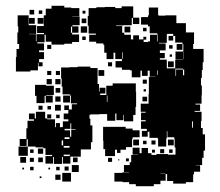

<svg xmlns="http://www.w3.org/2000/svg" viewBox="-20 -613 760 663"><path d="M111 -370H85V-366H35V-416H37V-444H46V-461H40V-501H43V-522H41V-560H79V-526H105V-496H80V-495H104V-470H106V-495H132V-499H108V-523H131V-560H138V-583H158V-593H202V-587H226V-585H254V-557H230V-556H255V-526H230V-522H251V-500H229V-521H225V-500H229V-494H253V-468H229V-462H202V-459H158V-469H138V-493H134V-467H109V-463H132V-439H115V-433H132V-409H115V-398H127V-384H113V-396H111ZM680 -149H688V-93H683V-68H678V-43H656V-42H671V-20H650V-11H647V16H622V21H578V12H557V-12H552V11H534V23H511V30H449V23H426V16H403V14H375V-16H403V-18H426V-19H408V-43H428V-53H433V-78H457V-79H438V-103H462V-84H469V-102H491V-84H503V-78H520V-81H560V-79H586V-104H583V-133H582V-139H558V-160H556V-135H554V-107H526V-135H524V-137H496V-158H490V-141H470V-161H487V-168H467V-194H483V-198H467V-224H483V-227H466V-255H493V-288H494V-347H517V-348H497V-369H490V-351H470V-369H465V-346H435V-370H429V-372H401V-380H379V-402H401V-409H378V-431H372V-409H348V-431H340V-458H337V-463H312V-469H288V-493H311V-497H286V-524H283V-558H286V-585H313V-588H342V-589H378V-585H400V-591H440V-552H461V-530H439V-551H435V-526H406V-525H381V-523H402V-500H409V-493H432V-477H440V-491H460V-477H475V-486H485V-476H476V-468H491V-470H498V-493H522V-470H524V-494H523V-498H497V-522H491V-528H467V-554H491V-560H494V-587H526V-560H529V-559H551V-560H589V-533H622V-501H650V-461H647V-444H683V-398H680V-371H677V-344H674V-318H677V-284H676V-255H655V-252H671V-230H652V-227H676V-195H674V-171H680ZM82 -579H98V-563H82ZM114 -577H126V-565H114ZM265 -576H275V-566H265ZM80 -551H100V-531H80ZM110 -551H130V-531H110ZM262 -549H278V-533H262ZM259 -522H281V-500H259ZM430 -521V-501H410V-521ZM474 -517H486V-505H474ZM557 -496V-494H556V-465H529V-463H552V-439H532V-430H549V-412H532V-407H556V-377H585V-406H612V-407H586V-435H613V-461H610V-466H585V-489H578V-496ZM578 -473H562V-489H578ZM276 -487V-475H264V-487ZM610 -441H590V-461H610ZM143 -458H157V-444H143ZM564 -457H576V-445H564ZM615 -434H614V-409H615ZM404 -432H402V-410H404ZM574 -425V-417H566V-425ZM560 -401H580V-381H560ZM353 -384V-398H367V-384ZM294 -218V-217H289V-203H292V-180H299V-122H294V-97H259V-72H223V-48H197V-71H194V-47H166V-71H163V-48H137V-74H160V-78H137V-101H130V-104H103V-107H76V-132H72V-109H48V-133H71V-170H75V-196H97V-201H80V-221H100V-204H104V-227H136V-204H143V-201H170V-174H173V-188H187V-174H197V-194H216V-201H200V-221H216V-233H202V-249H218V-235H228V-253H246V-256H225V-283H222V-287H196V-314H193V-342H191V-380H220V-381H248V-383H292V-378H317V-323H322V-297H324V-310H344V-290H326V-285H347V-317H369V-325H449V-296H450V-244H448V-216H440V-194H408V-216H406V-198H382V-221H378V-196H350V-219H323V-218ZM612 -376H586V-351H588V-373H612V-353H616V-373H612ZM320 -371H340V-351H320ZM525 -354V-370H523V-354ZM157 -354H143V-368H157ZM173 -354V-368H187V-354ZM159 -322H141V-340H159ZM189 -322H171V-340H189ZM473 -338H487V-324H473ZM166 -317V-285H139V-283H162V-259H138V-282H134V-257H106V-282H101V-320H139V-317ZM188 -309V-293H172V-309ZM484 -305V-297H476V-305ZM222 -259H198V-283H222ZM349 -261H351V-283H349ZM189 -262H171V-280H189ZM488 -263H472V-279H488ZM170 -251H190V-231H170ZM127 -248V-234H113V-248ZM156 -247V-235H144V-247ZM143 -218H157V-204H143ZM186 -217V-205H174V-217ZM643 -194V-172H646V-194ZM226 -187H223V-168H203V-163H222V-141H226V-165H241V-167H226ZM377 -96V-74H343V-98H337V-127H336V-175H414V-169H438V-163H462V-139H438V-133H436V-105H415V-96H396V-85H384V-96ZM220 -139H203V-133H220ZM460 -131V-111H440V-131ZM560 -131H580V-111H560ZM198 -128H193V-111H198ZM503 -128H517V-114H503ZM474 -115V-127H486V-115ZM220 -109H200V-103H220ZM76 -75H44V-107H76ZM129 -82H111V-100H129ZM533 -84V-98H547V-84ZM84 -85V-97H96V-85ZM576 -97V-85H564V-97ZM515 -96V-86H505V-96ZM221 -79H200V-74H221ZM70 -51H50V-71H70ZM128 -53H112V-69H128ZM232 -53V-69H248V-53ZM97 -54H83V-68H97ZM367 -54H353V-68H367ZM425 -56H415V-66H425ZM392 -63V-59H388V-63ZM252 -19H228V-43H252ZM203 -24V-38H217V-24ZM96 -25H84V-37H96ZM174 -25V-37H186V-25ZM63 -28H57V-34H63ZM153 -28H147V-34H153ZM225 14H195V-16H225ZM551 -14H534V-13H551ZM189 8H171V-10H189ZM123 2H117V-4H123Z"/></svg>

Font: Rubik-Storm
Style: Regular
Weight: 400
Designer: NaN (generative design), Hubert & Fischer (Rubik source font outlines)
Foundry: NaN, Hubert & Fischer
Version: Version 1.000